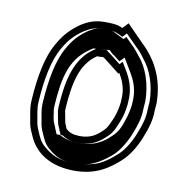

<svg xmlns="http://www.w3.org/2000/svg" viewBox="-66 -584 665 673"><g transform="rotate(10 266.5 -248.0)"><path d="M190 -116C190 -116.7 189.7 -117 189 -117C186.3 -123.7 183.7 -130 181 -136C177.7 -149.4 176.4 -163.5 173 -177V-188C179.5 -278.9 193.2 -348.1 250 -386H256C261.3 -386 266.3 -386.3 271 -387C271.7 -386.3 272.3 -386 273 -386C274.3 -385.3 276 -384.3 278 -383L334 -339L337 -342C349.6 -320.9 361 -295.7 361 -263C360.3 -255 360 -247.7 360 -241C357.4 -219.9 353.3 -203.4 347 -186C339.9 -169.9 330.1 -143.8 317 -134C298.7 -115.7 277.6 -100 241 -100C234.3 -100 229.7 -100.3 227 -101C212.1 -101 198.1 -107.9 190 -116ZM320 -499C300.8 -508.6 281.3 -509 256 -509C221.9 -509 200 -500.2 175 -485C142.3 -462.6 119.6 -438.9 100 -404C68.6 -351.6 56.2 -276.4 51 -198C48.1 -166.1 56.3 -139.8 60 -114C63 -97 69.9 -84.3 76 -70C101.4 -11.9 158.2 23 242 23C316.1 23 362.2 -8.5 402 -45C427.3 -68.6 449.5 -107.5 462 -143C472.3 -168.7 482 -199.1 482 -233L484 -259C484 -353.2 443.5 -417 394 -463L339 -519ZM241 -75C285.1 -75 314.3 -96.2 333.5 -115.2C356.4 -134.4 363.3 -161.2 369.8 -175.8C378.3 -194.8 382.1 -216.2 385 -239.4V-241C385 -247 385.4 -254.4 386 -262V-263C386 -301.8 372.2 -332 358.4 -354.9L342 -382.3L332 -372.4L292.7 -403.3C287.7 -406.6 283.9 -409.5 279.8 -413.5L267.5 -411.7C264.1 -411.3 260.3 -411 256 -411H242.4C169.8 -367.2 154.1 -282.9 148 -188.9V-173.9C151.1 -161.3 152.4 -147.4 156.7 -129.9C158.5 -122.9 162.1 -116.8 165 -109.7V-105.6L167.7 -103L172.1 -92H179.6C196.2 -79.9 216.5 -75 241 -75ZM325.4 -468.4 339.3 -483 376.6 -445.1C393.3 -429.6 398.4 -423.3 411.3 -405.5C438.4 -373.5 458.8 -319.9 459 -259.9L457 -234V-233C457 -203.6 448.8 -177.4 438.6 -151.8C426.8 -118.4 406 -82.9 385 -63.4C361.8 -42 332 -19.3 303.9 -12.3C285.2 -7.6 266.3 -2 242 -2C191.1 -2 164.1 -12.1 136.2 -32.8C114.6 -50.1 108.9 -57.2 98.9 -79.9C92.3 -95.4 86.9 -106.4 84.7 -117.9C80.3 -147.9 73.5 -168.9 75.9 -196C81.1 -273.9 93.5 -344.6 121.6 -391.4C139.8 -423.7 159.2 -443.8 188.6 -464C211.6 -477.9 226.8 -484 256 -484C281.5 -484 295.8 -483.1 308.8 -476.6ZM400 -241V-240C397.2 -217.6 392.8 -199.3 386 -180.5C380.2 -164.4 373.3 -139.5 349.6 -119.5C330.7 -100.9 298.5 -75 241 -75C212.6 -75 185.4 -82.2 169.7 -92H157.8L151.7 -107.1L150 -108.8V-111.4C147.5 -117.7 144.9 -123.7 142.5 -129.3C136 -143.7 136.2 -162.4 133 -175.1V-188.6C139.5 -280.1 149.8 -355.8 220.8 -403.1L232.7 -411H256C258.7 -411 260.7 -411.2 262.1 -411.4L289.8 -415.3L301.5 -403.6C303.8 -402.3 306.1 -400.8 308.3 -399.4L330.1 -382.2L346 -398.2L374.5 -350.8C388 -328.2 401 -299.4 401 -263V-262.3C400.4 -254.6 400 -247.3 400 -241ZM339.6 -470.6 330.9 -461.5 295 -479.5C287.3 -483.3 281.8 -484 256 -484C235.1 -484 226.2 -481.1 203.7 -467.6C175.2 -447.9 156.1 -428.3 137.6 -395.5C108.8 -347.5 96.2 -274.8 91 -196.8C88.3 -167.8 95.7 -144.9 99.8 -116.5C102.3 -102.9 108.1 -91.7 114.6 -76.5C125 -52.9 131.4 -45.1 152 -28.8C178.5 -9.1 198.2 -2 242 -2C260.3 -2 276.2 -5.1 291.2 -10.1C314.2 -17.8 342.7 -35 368.9 -59C389.3 -78 411.1 -114.8 423.1 -148.7C433.3 -174.3 442 -201.9 442 -233V-233.6L444 -259.6C443.9 -321.5 422.7 -377.3 395.6 -409.3C380.8 -426.8 378.3 -432.8 360.3 -449.5Z"/></g></svg>

Font: Tape
Style: Regular
Weight: 500
Foundry: Cannot Into Space Fonts
Version: Version 0.97